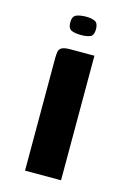

<svg xmlns="http://www.w3.org/2000/svg" viewBox="-96 -636 459 685"><g transform="rotate(15 133.5 -293.5)"><path d="M67 0Q67 -104 67 -207.5Q67 -311 67 -415Q67 -430 69 -440Q71 -450 80.5 -455Q90 -460 112 -460H200V0ZM134 -519Q113 -519 99.5 -524.5Q86 -530 86 -553Q86 -576 100.5 -581.5Q115 -587 136 -587Q156 -587 168.5 -581Q181 -575 181 -553Q181 -530 168.5 -524.5Q156 -519 134 -519Z"/></g></svg>

Font: Genos SemiBold
Style: Regular
Weight: 600
Designer: Robert E. Leuschke
Foundry: Robert E. Leuschke
Version: Version 1.010